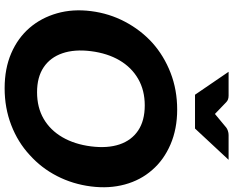

<svg xmlns="http://www.w3.org/2000/svg" viewBox="-109 -890 1007 829"><g transform="rotate(90 394.5 -475.5)"><path d="M361 8Q276 8 210 -20.5Q144 -49 100 -100Q57 -150 37.5 -218Q18 -286 28 -365Q38 -444 74 -512Q110 -580 165 -630Q221 -680 294.5 -708.5Q368 -737 453 -737Q537 -737 604 -708Q671 -679 714 -629Q758 -579 776.5 -511Q795 -443 785 -365Q775 -286 740 -218Q705 -150 649 -100Q594 -49 520 -20.5Q446 8 361 8ZM378 -132Q444 -132 493 -160.5Q542 -189 572.5 -241.5Q603 -294 612 -365Q621 -436 603.5 -488Q586 -540 543.5 -568.5Q501 -597 435 -597Q370 -597 320.5 -568.5Q271 -540 240.5 -488Q210 -436 201 -365Q192 -294 210 -241.5Q228 -189 270.5 -160.5Q313 -132 378 -132ZM670 -959 535 -814H389L290 -959H393Q411 -959 421 -949L472 -900L531 -949Q536 -953 545 -956Q554 -959 563 -959Z"/></g></svg>

Font: Aleo Black
Style: Italic
Weight: 900
Italic angle: -7°
Designer: Alessio Laiso
Foundry: Alessio Laiso
Version: Version 2.001;gftools[0.9.29]